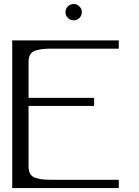

<svg xmlns="http://www.w3.org/2000/svg" viewBox="-20 -955 706 975"><path d="M354.5 -934.6Q371.1 -934.6 383.3 -922.4Q395.5 -910.2 395.5 -892.6Q395.5 -876 383.3 -863.8Q371.1 -851.6 354.5 -851.6Q336.9 -851.6 324.7 -863.8Q312.5 -876 312.5 -892.6Q312.5 -910.2 324.7 -922.4Q336.9 -934.6 354.5 -934.6ZM583 -750V-708H250Q216.8 -708 200.7 -706.5Q184.6 -705.1 163.6 -699.2Q142.6 -693.4 133.8 -678.7Q125 -664.1 125 -639.6V-458H458V-417H125V-110.4Q125 -85.9 133.8 -71.3Q142.6 -56.6 163.6 -50.8Q184.6 -44.9 200.7 -43.5Q216.8 -42 250 -42H583V0H42V-750Z"/></svg>

Font: okolaks
Style: Regular
Weight: 500
Version: Version 000.6.0